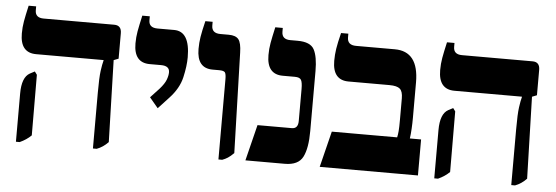

<svg xmlns="http://www.w3.org/2000/svg" viewBox="-45 -780 2663 919"><g transform="rotate(5 1286.0 -320.0)"><path d="M425 7H443Q473 -4 498 -30L487 -423L510 -432V-554Q510 -592 475 -592H136Q95 -592 95 -628V-647H59Q48 -599 43 -570.5Q38 -542 38 -512Q38 -419 115 -419H439V-417Q434 -399 429.5 -366.5Q425 -334 425 -261ZM55 7H73Q106 -8 128 -30L127 -321L116 -336L93 -324Q55 -303 55 -225Z M717 -212 768 -267Q814 -316 826.5 -370.5Q839 -425 839 -467Q839 -592 763 -592H683Q641 -592 641 -628V-647H605Q594 -598 589 -570Q584 -542 584 -512Q584 -419 661 -419H715Q756 -419 756 -388Q756 -372 748.5 -352Q741 -332 718 -306L676 -261Z M1028 7H1046Q1060 2 1072.5 -6Q1085 -14 1101 -30L1087 -512Q1086 -558 1072.5 -575Q1059 -592 1025 -592H985Q943 -592 943 -629V-647H908Q896 -598 891.5 -569.5Q887 -541 887 -512Q887 -419 963 -419H994Q1017 -419 1022.5 -411Q1028 -403 1028 -378Z M1157 0H1346Q1411 0 1432.5 -42Q1454 -84 1454 -167V-455Q1454 -524 1436 -558Q1418 -592 1356 -592H1321Q1280 -592 1280 -629V-647H1244Q1233 -598 1228 -570Q1223 -542 1223 -512Q1223 -419 1300 -419H1358Q1381 -419 1388 -407.5Q1395 -396 1395 -364V-210Q1395 -173 1365 -173H1200Z M1514 0H1986V-173H1932Q1935 -193 1936.5 -220.5Q1938 -248 1938 -273V-443Q1938 -592 1823 -592H1637Q1595 -592 1595 -629V-647H1560Q1548 -599 1543.5 -570Q1539 -541 1539 -512Q1539 -419 1616 -419H1812Q1849 -419 1863 -406.5Q1877 -394 1877 -361V-256Q1877 -221 1875.5 -203.5Q1874 -186 1871 -173H1557Z M2435 7H2453Q2483 -4 2508 -30L2497 -423L2520 -432V-554Q2520 -592 2485 -592H2146Q2105 -592 2105 -628V-647H2069Q2058 -599 2053 -570.5Q2048 -542 2048 -512Q2048 -419 2125 -419H2449V-417Q2444 -399 2439.5 -366.5Q2435 -334 2435 -261ZM2065 7H2083Q2116 -8 2138 -30L2137 -321L2126 -336L2103 -324Q2065 -303 2065 -225Z"/></g></svg>

Font: Noto Serif Hebrew SemiCondensed Extra
Style: Regular
Weight: 800
Width: 4
Designer: Monotype Design Team
Foundry: Monotype Imaging Inc.
Version: Version 1.901